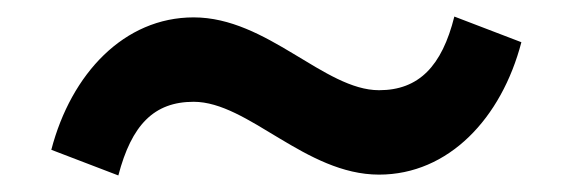

<svg xmlns="http://www.w3.org/2000/svg" viewBox="-20 -434 692 232"><path d="M42 -253 123 -222C139 -283 166 -311 214 -311C280 -311 349 -223 438 -223C522 -223 586 -291 610 -383L529 -414C514 -354 486 -325 438 -325C372 -325 303 -413 214 -413C130 -413 66 -345 42 -253Z"/></svg>

Font: LT Wave Alt Medium
Style: Regular
Weight: 500
Designer: Daniel Lyons
Version: Version 2.5 (Glyphs App)